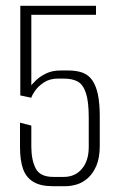

<svg xmlns="http://www.w3.org/2000/svg" viewBox="-20 -640 401 662"><path d="M162 2Q120 2 95 -13Q70 -28 59.5 -57.5Q49 -87 49 -133V-217L88 -207V-135Q88 -89 103 -59.5Q118 -30 164 -30H200Q239 -30 262.5 -58Q286 -86 286 -133V-234Q286 -289 276.5 -318.5Q267 -348 248.5 -358.5Q230 -369 200 -369H180Q151 -369 131 -355.5Q111 -342 100.5 -326.5Q90 -311 88 -303L50 -311V-620H311V-589H88V-346Q91 -350 103.5 -362.5Q116 -375 137.5 -386Q159 -397 189 -397H215Q244 -397 264.5 -389.5Q285 -382 298 -363.5Q311 -345 317.5 -314.5Q324 -284 324 -238V-138Q324 -96 312.5 -69Q301 -42 283 -26Q265 -10 244.5 -4Q224 2 206 2Z"/></svg>

Font: Smooch Sans Thin Light
Style: Regular
Weight: 300
Version: Version 1.010